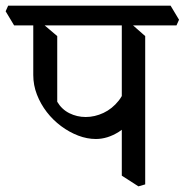

<svg xmlns="http://www.w3.org/2000/svg" viewBox="-50 -628 655 681"><path d="M290 -135Q259 -135 227.5 -147Q196 -159 167 -180.5Q138 -202 116 -230.5Q94 -259 81 -292.5Q68 -326 68 -362V-562L93 -551L153 -500V-267Q169 -240 196 -226.5Q223 -213 254 -213Q286 -213 317 -227.5Q348 -242 371 -271Q394 -300 400 -343L442 -246Q411 -185 371 -160Q331 -135 290 -135ZM441 33 382 -5V-562L407 -551L465 -500V26ZM0 -538 -30 -588 -21 -608H555L585 -558L576 -538Z"/></svg>

Font: Eczar
Style: Regular
Weight: 400
Designer: Vaibhav Singh
Foundry: Rosetta Type Foundry
Version: Version 2.000